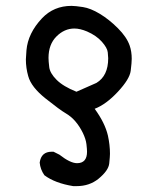

<svg xmlns="http://www.w3.org/2000/svg" viewBox="-20 -506 540 653"><path d="M241 127H229Q167 117 131 90Q117 70 115 47Q120 10 156 10H162L182 20Q219 49 242 49Q276 49 276 10Q276 2 274 -15.5Q272 -33 261.5 -54.5Q251 -76 236.5 -93Q222 -110 203 -121Q184 -132 135 -171Q86 -210 76 -247Q68 -275 68 -304L70 -335Q75 -393 123 -444Q163 -486 223 -486Q236 -486 262 -482Q288 -478 319.5 -459Q351 -440 381 -410Q411 -380 421 -351Q428 -331 428 -306Q428 -293 424.5 -265Q421 -237 381 -194Q341 -151 302 -136Q337 -88 347 -45Q354 -13 354 17Q354 26 351.5 50Q349 74 315 102Q284 127 241 127ZM240 -194 308 -224Q348 -248 348 -308Q348 -313 346.5 -328Q345 -343 326.5 -364Q308 -385 276 -399Q252 -409 233 -409Q199 -409 172 -382Q145 -355 145 -309Q145 -298 147.5 -277.5Q150 -257 172.5 -234.5Q195 -212 240 -194Z"/></svg>

Font: Xiaolai SC
Style: Regular
Weight: 400
Designer: Nozomi Seto 瀬戸のぞみ
Version: Version 3.11;December 4, 2020;FontCreator 13.0.0.2613 64-bit